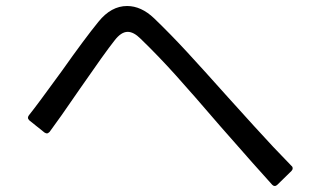

<svg xmlns="http://www.w3.org/2000/svg" viewBox="-20 -676 1040 639"><path d="M894 -57Q890 -57 886 -61Q842 -109 714 -255Q623 -361 565 -425.5Q507 -490 448 -547Q425 -570 405 -570Q383 -570 361 -541Q330 -502 247 -382Q175 -277 145 -237Q140 -232 136 -232Q133 -232 128 -235L78 -275Q73 -280 73 -284Q73 -288 76 -292Q104 -327 186 -440Q263 -549 308 -604Q350 -656 403 -656Q450 -656 493 -615Q548 -562 602 -503.5Q656 -445 739 -352Q759 -330 825 -257Q891 -184 950 -124Q954 -121 954 -116Q954 -111 950 -107L903 -61Q899 -57 894 -57Z"/></svg>

Font: LINE Seed JP_TTF Regular
Style: Regular
Weight: 400
Designer: LINE & Fontrix & Fontworks
Version: Version 1.002